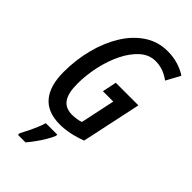

<svg xmlns="http://www.w3.org/2000/svg" viewBox="-285 -802 1100 1100"><g transform="rotate(45 264.5 -252.0)"><path d="M233.9 9.8Q133.8 9.8 85 -48.6Q36.1 -106.9 36.1 -218.8Q36.1 -317.4 59.6 -408.2Q83 -499 127 -570.3Q170.9 -641.6 233.4 -683.1Q295.9 -724.6 374.5 -724.6Q420.9 -724.6 460.7 -712.2Q500.5 -699.7 528.8 -680.2L482.4 -594.7Q427.2 -635.7 365.2 -635.7Q313.5 -635.7 272 -598.6Q230.5 -561.5 200.7 -501Q170.9 -440.4 155.3 -368.4Q139.6 -296.4 139.6 -226.1Q139.6 -149.4 165.3 -114.3Q190.9 -79.1 242.7 -79.1Q279.8 -79.1 313 -89.8L357.4 -299.8H273.4L291.5 -386.2H474.6L397.5 -23.9Q309.1 9.8 233.9 9.8ZM106.4 221.2V207.5Q116.2 189.9 129.2 163.8Q142.1 137.7 153.8 110.1Q165.5 82.5 171.9 61H264.2V70.8Q255.9 92.8 239 120.8Q222.2 148.9 202.6 176Q183.1 203.1 167 221.2Z"/></g></svg>

Font: Open Sans Condensed SemiBold
Style: Italic
Weight: 600
Width: 3
Italic angle: -12°
Designer: Monotype Design Team
Foundry: Monotype Imaging Inc.
Version: Version 3.000; ttfautohint (v1.8.4)